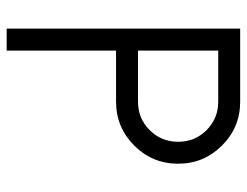

<svg xmlns="http://www.w3.org/2000/svg" viewBox="-100 -620 721 560"><g transform="rotate(90 260.0 -340.5)"><path d="M64 -681H277Q352 -681 405 -628Q458 -575 458 -500Q458 -425 405 -372Q352 -319 277 -319H128V0H64ZM128 -617V-383H277Q326 -383 360 -417Q394 -451 394 -500Q394 -549 360 -583Q326 -617 277 -617Z"/></g></svg>

Font: Timtura
Style: Regular
Weight: 400
Version: Version 1.0